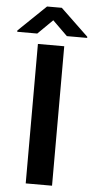

<svg xmlns="http://www.w3.org/2000/svg" viewBox="-93 -939 477 975"><g transform="rotate(5 145.0 -452.0)"><path d="M210.9 -710.9V0H76.7V-710.9ZM181.6 -904.3 323.2 -769V-763.2H219.7L144 -837.4L68.8 -763.2H-33.2V-770L106.4 -904.3Z"/></g></svg>

Font: Vazirmatn RD SemiBold
Style: Regular
Weight: 600
Designer: Saber Rastikerdar
Foundry: Saber Rastikerdar
Version: Version 32.102